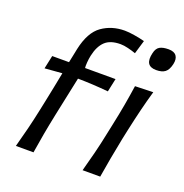

<svg xmlns="http://www.w3.org/2000/svg" viewBox="-133 -865 942 983"><g transform="rotate(20 338.0 -373.0)"><path d="M59 0Q74 -55 86.8 -106Q99.5 -157 112.5 -219L123 -269Q131 -307 139 -347.2Q147 -387.5 155.5 -431L61 -423.5L76.5 -496H168Q172 -515 176 -534.2Q180 -553.5 184 -573.5Q205 -670.5 258.2 -708Q311.5 -745.5 382 -745.5Q404 -745.5 436 -740.2Q468 -735 491.5 -728.5L469.5 -654.5Q450 -661.5 426.8 -667.2Q403.5 -673 385 -673Q329.5 -673 301 -645.8Q272.5 -618.5 261 -565Q257 -546.5 255.5 -525.8Q254 -505 255.5 -496H421.5L406 -423.5Q363.5 -427.5 322.5 -429.8Q281.5 -432 240 -432.5L195 -219.5Q182 -157 172.8 -106Q163.5 -55 155 0ZM422.5 0Q437.5 -55 450.5 -106.2Q463.5 -157.5 476 -219L486.5 -268.5Q501 -336 510.2 -388.5Q519.5 -441 527.5 -496L626 -499Q610 -443.5 597 -390.5Q584 -337.5 569 -268.5L558.5 -219Q546 -157.5 536.8 -106.2Q527.5 -55 518.5 0ZM600.5 -610.5Q535.5 -610.5 554 -686Q560 -713 577.2 -722.8Q594.5 -732.5 625 -732.5Q655.5 -732.5 667.8 -715.8Q680 -699 673.5 -669.5Q666 -636.5 649 -623.5Q632 -610.5 600.5 -610.5Z"/></g></svg>

Font: Commissioner Flair
Style: Italic
Weight: 400
Italic angle: -12°
Designer: Kostas Bartsokas
Foundry: Kostas Bartsokas
Version: Version 1.000; ttfautohint (v1.8.3)